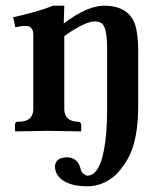

<svg xmlns="http://www.w3.org/2000/svg" viewBox="-20 -465 592 681"><path d="M359.9 -76.2V-291Q359.9 -368.2 340.8 -382.3Q331.5 -388.7 317.9 -389.2Q283.2 -389.2 214.8 -341.8Q210.9 -339.4 208 -336.9V-76.2Q210 -34.2 256.8 -33.2H259.8Q266.6 -31.2 268.1 -23.9V-1L266.1 1Q265.1 1 150.9 -1L35.2 1L33.2 -1V-23.9Q34.7 -32.2 41 -33.2H49.8Q96.7 -35.2 98.1 -76.2V-341.8Q98.1 -372.1 72.3 -373Q57.6 -373.5 34.2 -368.2L26.9 -403.8Q114.7 -423.3 168.9 -444.8H208L206.1 -381.8Q289.1 -444.3 348.1 -444.8Q439.9 -444.8 460.9 -372.1Q469.7 -339.8 470.2 -284.2V-89.8Q470.2 37.1 430.7 103Q415 128.9 393.1 152.8Q347.7 195.3 290 195.8Q219.2 195.8 189 162.6Q175.3 146.5 174.8 126Q176.3 93.8 217.8 92.8Q256.3 93.8 266.1 134.8Q267.6 147.5 283.7 156.2Q287.1 157.7 289.1 158.2Q337.9 158.2 353.5 37.1Q359.9 -11.7 359.9 -76.2Z"/></svg>

Font: Linux Libertine O
Style: Semibold
Weight: 700
Designer: Philipp H. Poll
Foundry: Philipp H. Poll
Version: Version 5.0.0